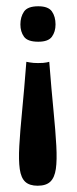

<svg xmlns="http://www.w3.org/2000/svg" viewBox="-20 -393 244 612"><path d="M102 -373Q134 -373 145.5 -356.5Q157 -340 157 -315Q157 -292 145.5 -276Q134 -260 102 -260Q68 -260 56.5 -276Q45 -292 45 -315Q45 -339 56.5 -356Q68 -373 102 -373ZM64 -196Q64 -196 75 -194Q86 -192 101 -192Q120 -192 128.5 -194Q137 -196 137 -196Q144 -107 150.5 -41Q157 25 159.5 71.5Q162 118 158 145.5Q154 173 140.5 186Q127 199 100 199Q74 199 60.5 186.5Q47 174 43 146Q39 118 41.5 72.5Q44 27 50.5 -39.5Q57 -106 64 -196Z"/></svg>

Font: Darker Grotesque Light
Style: Bold
Weight: 700
Version: Version 1.000;gftools[0.9.28]